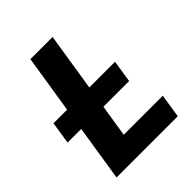

<svg xmlns="http://www.w3.org/2000/svg" viewBox="-190 -777 887 887"><g transform="rotate(-45 253.0 -334.0)"><path d="M427 -383 410 -274H242L217 -116H472L454 0H54L97 -274H8L25 -383H114L159 -668H304L259 -383Z"/></g></svg>

Font: Rambla
Style: Bold Italic
Weight: 700
Italic angle: -12°
Designer: Martin Sommaruga
Foundry: Martin Sommaruga
Version: Version 1.001